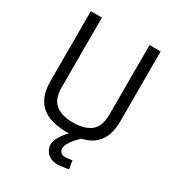

<svg xmlns="http://www.w3.org/2000/svg" viewBox="-209 -820 1061 1154"><g transform="rotate(30 322.0 -243.0)"><path d="M319.2 10.2Q243.2 10.2 189.9 -11.8Q136.6 -33.8 108.3 -81.9Q80 -130 80 -209.7V-692H157V-208.5Q157 -127.7 199.5 -93Q242.1 -58.4 319.2 -58.4Q400.6 -58.4 444 -92.9Q487.5 -127.5 487.5 -208.5V-692H564.5V-209.7Q564.5 -130.6 536.2 -82.2Q507.9 -33.8 453.1 -11.8Q398.2 10.2 319.2 10.2ZM365.8 206.4Q334.6 206.4 313.5 194Q292.5 181.6 281.9 162.5Q271.3 143.4 271.3 123Q271.3 99.2 283.8 75.4Q296.3 51.6 315.1 29.8Q333.9 8 353.5 -8L414.8 -0.4Q393.4 18.8 377.2 38.4Q360.9 58 352 75.4Q343.1 92.9 343.1 108.3Q343.1 123.9 353.5 134.5Q363.9 145.1 384 145.1Q393.4 145.1 407.7 143Q422 140.9 432.6 139.3L442.2 197.2Q423.4 200.4 402.2 203.4Q381 206.4 365.8 206.4Z"/></g></svg>

Font: Titillium Web
Style: Bold
Weight: 700
Designer: Mohamed Gaber, Accademia di Belle Arti di Urbino
Foundry: Kief Type Foundry, Accademia di Belle Arti di Urbino
Version: Version 3.000